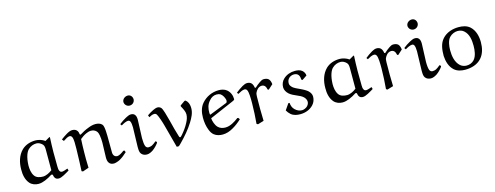

<svg xmlns="http://www.w3.org/2000/svg" viewBox="-22 -1404 5522 2143"><g transform="rotate(-15 2739.0 -333.0)"><path d="M433 -431C401 -454 358 -466 326 -466C267 -466 209 -449 166 -408C109 -352 88 -272 88 -193C87 -135 97 -75 135 -30C160 -1 198 12 235 12C263 12 289 4 314 -6C344 -18 370 -33 398 -51L413 -47C416 -30 419 -16 430 -3C440 9 456 12 470 12C502 12 556 -22 596 -46L589 -70C568 -62 538 -52 524 -52C514 -52 503 -56 498 -65C488 -81 487 -99 487 -117C484 -230 485 -344 491 -457L486 -462ZM411 -99C391 -84 381 -78 360 -68C345 -61 322 -54 305 -54C268 -54 227 -62 206 -95C183 -130 178 -173 178 -215C181 -316 208 -372 232 -393C258 -418 291 -431 327 -431C352 -431 377 -417 395 -398C411 -381 411 -355 411 -329Z M819 -18C815 -99 817 -138 817 -198C817 -250 820 -302 822 -349C844 -367 867 -383 893 -395C911 -403 931 -410 951 -410C976 -410 997 -402 1014 -384C1025 -371 1031 -354 1034 -336C1039 -308 1041 -278 1041 -249L1036 -78C1036 -57 1038 -34 1050 -17C1062 2 1082 10 1108 10C1121 10 1156 0 1176 -11C1209 -30 1236 -51 1265 -79L1256 -100H1243C1218 -81 1186 -60 1163 -60C1140 -60 1118 -77 1116 -111C1115 -130 1115 -202 1115 -256C1115 -320 1115 -417 1095 -440C1077 -462 1047 -469 1018 -469C989 -469 961 -461 934 -450C896 -436 863 -418 829 -397L821 -403C818 -422 816 -439 800 -454C787 -467 768 -471 750 -471C713 -472 656 -430 614 -400L631 -378C660 -397 685 -413 706 -413C719 -413 728 -404 733 -393C745 -369 744 -303 743 -257C742 -171 736 -44 734 -1L749 6Z M1489 -392C1489 -413 1487 -437 1473 -453C1461 -469 1441 -471 1427 -471C1408 -471 1386 -459 1368 -450C1344 -438 1311 -415 1287 -396L1300 -378C1324 -393 1358 -410 1380 -410C1390 -410 1399 -405 1404 -395C1411 -381 1415 -355 1415 -325L1409 -104C1409 -60 1411 -38 1425 -20C1442 1 1465 8 1489 8C1515 8 1539 -5 1561 -19C1588 -39 1610 -62 1630 -89V-100L1617 -110C1601 -96 1585 -84 1567 -74C1555 -68 1539 -65 1525 -65C1511 -65 1499 -74 1493 -87C1485 -105 1481 -141 1481 -182ZM1503 -625C1503 -655 1483 -683 1449 -683C1419 -683 1387 -661 1385 -627C1385 -595 1411 -569 1443 -569C1475 -569 1501 -592 1503 -625Z M2045 -460 1995 -425C1993 -423 1991 -420 1991 -417C1991 -415 1991 -413 1992 -412C2009 -380 2029 -344 2029 -312C2029 -279 2017 -248 2001 -218C1980 -177 1952 -139 1922 -104C1914 -96 1903 -82 1898 -82C1895 -82 1888 -83 1885 -92C1869 -139 1844 -235 1830 -293C1814 -353 1793 -435 1776 -452C1766 -462 1752 -469 1737 -469C1719 -469 1702 -462 1685 -454C1659 -442 1635 -427 1612 -411L1621 -387C1644 -400 1662 -408 1684 -408C1696 -408 1705 -401 1711 -391C1724 -369 1749 -298 1762 -247L1831 11H1855C1860 8 1874 -6 1885 -17C1944 -77 1999 -140 2044 -212C2072 -258 2099 -307 2099 -362C2099 -416 2080 -445 2062 -459C2060 -462 2056 -462 2053 -462C2051 -462 2048 -462 2045 -460Z M2326 -396C2347 -422 2377 -438 2410 -438C2429 -438 2442 -435 2454 -428C2478 -412 2494 -379 2500 -354C2501 -351 2501 -347 2501 -344C2501 -328 2494 -320 2488 -318L2286 -238L2282 -242C2281 -248 2280 -254 2280 -260C2280 -309 2287 -354 2326 -396ZM2566 -319C2573 -322 2583 -327 2586 -332C2587 -333 2587 -336 2587 -340C2587 -382 2570 -423 2537 -450C2511 -471 2478 -478 2445 -478C2369 -478 2297 -445 2248 -388C2209 -343 2197 -284 2197 -226C2197 -177 2204 -126 2223 -80C2232 -57 2245 -34 2265 -18C2293 4 2328 12 2363 12C2405 12 2446 -2 2482 -23C2522 -45 2558 -73 2591 -104L2578 -122L2567 -124C2544 -106 2520 -91 2495 -78C2469 -65 2442 -56 2413 -56C2383 -56 2353 -64 2331 -85C2301 -113 2287 -164 2284 -197Z M2988 -339 3042 -388C3040 -410 3033 -435 3019 -449C3005 -463 2982 -467 2963 -467C2945 -467 2930 -457 2916 -448C2893 -433 2872 -415 2853 -397L2843 -401C2840 -421 2834 -442 2820 -456C2807 -469 2789 -473 2771 -473C2752 -473 2734 -463 2716 -454C2688 -438 2661 -418 2636 -398L2648 -381C2673 -395 2703 -412 2726 -412C2737 -412 2747 -407 2753 -397C2769 -372 2769 -296 2769 -243C2768 -163 2764 -76 2757 -6L2772 3L2842 -18C2838 -110 2839 -201 2840 -294C2841 -308 2841 -328 2846 -340C2858 -367 2882 -402 2923 -402C2936 -402 2948 -397 2957 -388C2968 -376 2973 -360 2976 -344Z M3435 -383C3434 -405 3423 -426 3407 -441C3384 -462 3352 -466 3322 -466C3273 -466 3226 -450 3190 -417C3163 -393 3149 -358 3149 -323C3149 -291 3167 -263 3190 -242C3213 -222 3243 -208 3274 -195C3300 -184 3328 -172 3347 -153C3362 -138 3373 -118 3373 -97C3373 -79 3364 -62 3352 -49C3337 -33 3310 -21 3288 -21C3258 -21 3231 -34 3209 -55C3186 -76 3176 -106 3174 -136L3160 -137L3111 -66C3121 -47 3135 -30 3151 -16C3180 10 3220 17 3258 17C3315 17 3371 -2 3410 -44C3434 -69 3446 -103 3446 -138C3446 -163 3432 -186 3414 -204C3400 -218 3363 -240 3331 -254C3302 -266 3259 -288 3247 -300C3232 -316 3221 -328 3221 -350C3221 -372 3228 -393 3244 -408C3259 -423 3281 -431 3303 -431C3323 -431 3344 -424 3355 -406C3365 -390 3367 -371 3368 -353L3380 -346Z M3947 -431C3915 -454 3872 -466 3840 -466C3781 -466 3723 -449 3680 -408C3623 -352 3602 -272 3602 -193C3601 -135 3611 -75 3649 -30C3674 -1 3712 12 3749 12C3777 12 3803 4 3828 -6C3858 -18 3884 -33 3912 -51L3927 -47C3930 -30 3933 -16 3944 -3C3954 9 3970 12 3984 12C4016 12 4070 -22 4110 -46L4103 -70C4082 -62 4052 -52 4038 -52C4028 -52 4017 -56 4012 -65C4002 -81 4001 -99 4001 -117C3998 -230 3999 -344 4005 -457L4000 -462ZM3925 -99C3905 -84 3895 -78 3874 -68C3859 -61 3836 -54 3819 -54C3782 -54 3741 -62 3720 -95C3697 -130 3692 -173 3692 -215C3695 -316 3722 -372 3746 -393C3772 -418 3805 -431 3841 -431C3866 -431 3891 -417 3909 -398C3925 -381 3925 -355 3925 -329Z M4484 -339 4538 -388C4536 -410 4529 -435 4515 -449C4501 -463 4478 -467 4459 -467C4441 -467 4426 -457 4412 -448C4389 -433 4368 -415 4349 -397L4339 -401C4336 -421 4330 -442 4316 -456C4303 -469 4285 -473 4267 -473C4248 -473 4230 -463 4212 -454C4184 -438 4157 -418 4132 -398L4144 -381C4169 -395 4199 -412 4222 -412C4233 -412 4243 -407 4249 -397C4265 -372 4265 -296 4265 -243C4264 -163 4260 -76 4253 -6L4268 3L4338 -18C4334 -110 4335 -201 4336 -294C4337 -308 4337 -328 4342 -340C4354 -367 4378 -402 4419 -402C4432 -402 4444 -397 4453 -388C4464 -376 4469 -360 4472 -344Z M4771 -392C4771 -413 4769 -437 4755 -453C4743 -469 4723 -471 4709 -471C4690 -471 4668 -459 4650 -450C4626 -438 4593 -415 4569 -396L4582 -378C4606 -393 4640 -410 4662 -410C4672 -410 4681 -405 4686 -395C4693 -381 4697 -355 4697 -325L4691 -104C4691 -60 4693 -38 4707 -20C4724 1 4747 8 4771 8C4797 8 4821 -5 4843 -19C4870 -39 4892 -62 4912 -89V-100L4899 -110C4883 -96 4867 -84 4849 -74C4837 -68 4821 -65 4807 -65C4793 -65 4781 -74 4775 -87C4767 -105 4763 -141 4763 -182ZM4785 -625C4785 -655 4765 -683 4731 -683C4701 -683 4669 -661 4667 -627C4667 -595 4693 -569 4725 -569C4757 -569 4783 -592 4785 -625Z M5065 -316C5071 -341 5079 -365 5097 -384C5123 -412 5161 -426 5191 -426C5218 -426 5245 -419 5265 -400C5315 -356 5323 -284 5323 -220C5323 -193 5321 -166 5315 -139C5309 -112 5299 -85 5280 -64C5257 -39 5226 -27 5192 -27C5165 -27 5139 -36 5120 -53C5069 -98 5057 -173 5057 -239C5057 -265 5059 -291 5065 -316ZM5165 14C5235 14 5307 -6 5354 -59C5398 -108 5412 -174 5412 -239C5412 -306 5395 -377 5344 -424C5308 -456 5261 -465 5214 -465C5144 -465 5073 -443 5026 -391C4978 -339 4971 -265 4971 -196C4975 -133 4992 -69 5040 -26C5073 4 5121 14 5165 14Z"/></g></svg>

Font: Neo Euler
Style: Euler
Weight: 500
Designer: Hermann Zapf
Version: Version 000.002